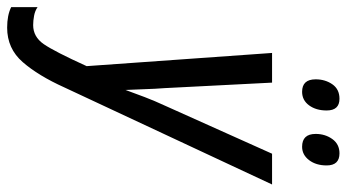

<svg xmlns="http://www.w3.org/2000/svg" viewBox="-270 -706 947 524"><g transform="rotate(90 203.0 -444.5)"><path d="M17 9Q74 9 111 -33.5Q148 -76 180 -147L445 -714H361L230 -422Q217 -394 206.5 -366.5Q196 -339 187 -314Q186 -331 185 -363.5Q184 -396 182 -421L167 -714H86L122 -208Q82 -120 62 -91Q42 -62 10 -62Q-2 -62 -15.5 -64.5Q-29 -67 -39 -74V-2Q-17 9 17 9ZM342 -796Q364 -796 378.5 -815Q393 -834 393 -863Q393 -898 360 -898Q335 -898 321 -878.5Q307 -859 307 -833Q307 -796 342 -796ZM192 -796Q215 -796 229 -815Q243 -834 243 -863Q243 -898 211 -898Q185 -898 171.5 -878.5Q158 -859 158 -833Q158 -796 192 -796Z"/></g></svg>

Font: Noto Sans UI Condensed
Style: Italic
Weight: 400
Width: 3
Italic angle: -12°
Designer: Monotype Design Team
Foundry: Monotype Imaging Inc.
Version: Version 1.901